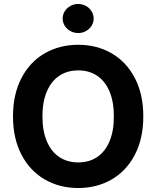

<svg xmlns="http://www.w3.org/2000/svg" viewBox="-20 -944 793 974"><path d="M377 9.8Q282.2 9.8 207 -33.7Q131.8 -77.1 88.9 -159.4Q45.9 -241.7 45.9 -353.5Q45.9 -465.8 88.9 -548.1Q131.8 -630.4 207 -673.6Q282.2 -716.8 377 -716.8Q471.2 -716.8 546.1 -673.6Q621.1 -630.4 664.1 -548.1Q707 -465.8 707 -353.5Q707 -241.2 664.1 -158.9Q621.1 -76.7 546.1 -33.4Q471.2 9.8 377 9.8ZM377 -586.9Q321.8 -586.9 281 -559.8Q240.2 -532.7 217.8 -480.2Q195.3 -427.7 195.3 -353.5Q195.3 -279.3 217.8 -226.8Q240.2 -174.3 281 -147.2Q321.8 -120.1 377 -120.1Q432.1 -120.1 472.7 -147.2Q513.2 -174.3 535.4 -226.6Q557.6 -278.8 557.6 -353.5Q557.6 -428.2 535.4 -480.5Q513.2 -532.7 472.7 -559.8Q432.1 -586.9 377 -586.9ZM297.9 -849.6Q297.9 -869.6 308.3 -886.7Q318.8 -903.8 337.2 -913.8Q355.5 -923.8 377 -923.8Q397.9 -923.8 416 -913.8Q434.1 -903.8 444.6 -886.7Q455.1 -869.6 455.1 -849.6Q455.1 -830.1 444.6 -813.2Q434.1 -796.4 416 -786.4Q397.9 -776.4 377 -776.4Q355.5 -776.4 337.2 -786.4Q318.8 -796.4 308.3 -813.2Q297.9 -830.1 297.9 -849.6Z"/></svg>

Font: Pretendard GOV
Style: Bold
Weight: 700
Designer: Base glyphs from Inter by Rasmus Andersson; Hangeul glyphs from Noto Sans CJK(Source Han Sans) by Jang Soo-young and Kan
Foundry: Kil Hyung-jin
Version: Version 1.309